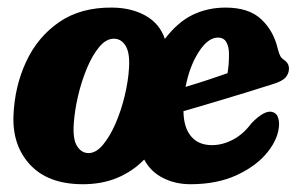

<svg xmlns="http://www.w3.org/2000/svg" viewBox="-20 -476 786 506"><path d="M276 -456Q327 -455.5 364 -434.5Q401 -413.5 414.5 -373.5Q448.5 -418 488 -437Q527.5 -456 574.5 -456Q635.5 -456 668.2 -425.5Q701 -395 712 -347.5Q716 -333 719 -327.8Q722 -322.5 728 -318.5Q741.5 -310 741.5 -295Q741.5 -281.5 732 -271.2Q722.5 -261 696.5 -253.5Q667 -244 626.2 -231.5Q585.5 -219 542.5 -206.2Q499.5 -193.5 463.5 -183Q464 -140 483.5 -116.8Q503 -93.5 538.5 -93.5Q566.5 -93.5 594 -108Q621.5 -122.5 643 -151.5Q677 -186.5 697.5 -181Q708 -178 711.8 -168.8Q715.5 -159.5 715.5 -148.5Q714.5 -112 685.5 -75.5Q656.5 -39 604.5 -14.8Q552.5 9.5 482 9.5Q442 9.5 409.5 -7Q377 -23.5 360 -55.5Q330 -24.5 288.8 -7.2Q247.5 10 195 9.5Q106 8.5 59.2 -42Q12.5 -92.5 15.5 -171Q18.5 -248 48.8 -313.2Q79 -378.5 136 -417.8Q193 -457 276 -456ZM554.5 -377Q528 -377 503.8 -339.2Q479.5 -301.5 469 -247Q497.5 -255.5 527 -265.2Q556.5 -275 579.5 -283Q583.5 -303.5 583.5 -333Q583.5 -353 576.5 -365Q569.5 -377 554.5 -377ZM212 -72.5Q232.5 -72 251 -94Q269.5 -116 284.5 -150.5Q299.5 -185 308.8 -224Q318 -263 320 -296.5Q322.5 -336.5 311.2 -355Q300 -373.5 281 -374Q260 -374.5 241.5 -352.2Q223 -330 208.5 -294.8Q194 -259.5 185.2 -221Q176.5 -182.5 174.5 -150.5Q171.5 -110.5 182.5 -92Q193.5 -73.5 212 -72.5Z"/></svg>

Font: Fraunces 144pt S100
Style: Bold Italic
Weight: 700
Italic angle: -16°
Version: Version 1.000; ttfautohint (v1.8.3)